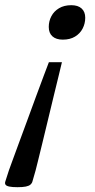

<svg xmlns="http://www.w3.org/2000/svg" viewBox="-61 -526 374 758"><path d="M-40 190.5 -26 147Q-23.5 140 -13 111.2Q-2.5 82.5 13.2 39.8Q29 -3 46.8 -51.2Q64.5 -99.5 81.5 -145.8Q98.5 -192 112 -227.8Q125.5 -263.5 132 -280.5H183.5Q179.5 -263.5 170.8 -227.8Q162 -192 150.8 -145.8Q139.5 -99.5 128 -51.2Q116.5 -3 106 39.8Q95.5 82.5 88.5 111.2Q81.5 140 79.5 147L67 190.5Q65 198 59 203Q53 208 41 210.5Q29 213 8 213Q-13 213 -24.5 210.5Q-36 208 -39.2 203Q-42.5 198 -40 190.5ZM187 -369.5Q160.5 -369.5 146 -382.5Q131.5 -395.5 131.5 -419.5Q131.5 -442.5 141.8 -462Q152 -481.5 172 -493.5Q192 -505.5 220.5 -505.5Q247 -505.5 261.2 -492.5Q275.5 -479.5 275.5 -456Q275.5 -433 265.2 -413.2Q255 -393.5 235.2 -381.5Q215.5 -369.5 187 -369.5Z"/></svg>

Font: Newsreader 8pt
Style: Italic
Weight: 400
Italic angle: -17°
Version: Version 1.003